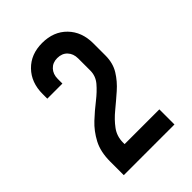

<svg xmlns="http://www.w3.org/2000/svg" viewBox="-149 -852 584 584"><g transform="rotate(-45 143.0 -560.0)"><path d="M32.5 -330V-388.5Q32.5 -430.5 48 -459.8Q63.5 -489 86.2 -510.2Q109 -531.5 131.8 -549.2Q154.5 -567 170 -585.2Q185.5 -603.5 185.5 -627V-679Q185.5 -699.5 173.5 -712.2Q161.5 -725 141 -725Q121.5 -725 109.5 -712.2Q97.5 -699.5 97.5 -679V-659H32.5V-679Q32.5 -728.5 62.5 -759.2Q92.5 -790 141 -790Q190.5 -790 220.5 -759.2Q250.5 -728.5 250.5 -679V-627Q250.5 -594 235.5 -569.8Q220.5 -545.5 198.2 -526Q176 -506.5 153.8 -488.2Q131.5 -470 116.2 -449.2Q101 -428.5 101 -402V-395H250.5V-330Z"/></g></svg>

Font: Mohave Light Medium
Style: Regular
Weight: 500
Version: Version 2.003